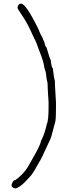

<svg xmlns="http://www.w3.org/2000/svg" viewBox="-20 -860 364 1065"><path d="M96.7 -839.8Q123.5 -839.8 190.9 -703.1Q203.6 -669.9 214.4 -654.3Q220.7 -632.8 224.1 -632.8Q231.9 -597.7 237.8 -597.7Q255.9 -534.2 261.2 -527.3Q266.1 -482.4 272.9 -482.4Q278.8 -426.8 284.7 -410.2V-392.6Q290.5 -301.8 290.5 -291V-265.6Q290.5 -186 284.7 -177.7Q261.2 -84.5 255.4 -80.1Q208.5 24.9 192.9 46.9Q168.9 91.8 155.3 109.4Q96.2 179.7 65.4 185.5Q43.9 181.6 43.9 166Q51.8 138.7 65.4 138.7Q118.2 101.1 147.5 43Q206.5 -57.6 206.5 -76.2Q228 -116.7 239.7 -171.9Q249.5 -189.9 249.5 -271.5V-293Q243.7 -374 243.7 -400.4Q237.8 -420.4 235.8 -445.3Q235.8 -457 226.1 -484.4Q222.2 -519 198.7 -576.2Q177.2 -638.2 170.9 -644.5L147.5 -695.3Q124.5 -744.1 92.8 -789.1Q77.1 -811.5 77.1 -818.4Q81.1 -839.8 96.7 -839.8Z"/></svg>

Font: CEF Fonts CJK
Style: Regular
Weight: 400
Designer: PartyBoss (派对大魔王)
Version: Release 2.25